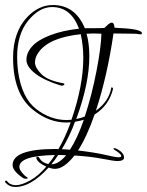

<svg xmlns="http://www.w3.org/2000/svg" viewBox="-49 -616 584 763"><path d="M265 -502Q233 -588 158 -588Q107 -588 63 -534Q19 -480 19 -389Q19 -362 23 -331Q38 -227 94.5 -183Q151 -139 216 -139Q225 -139 235 -140Q282 -276 282 -386Q282 -433 272 -480Q147 -467 105 -409Q90 -389 90 -368Q90 -347 115.5 -321.5Q141 -296 203 -285Q210 -283 205 -278.5Q200 -274 193 -276Q127 -296 91.5 -323.5Q56 -351 56 -378.5Q56 -406 78.5 -431.5Q101 -457 150.5 -476Q200 -495 265 -502ZM295 -482Q306 -443 306 -393Q306 -284 254 -143Q274 -147 288 -153Q316 -238 334.5 -334Q353 -430 354 -482Q338 -483 323 -483Q308 -483 295 -482ZM197 -23Q207 -23 229 -21Q259 -67 284 -140Q271 -136 249 -132Q230 -79 197 -23ZM183 0H182Q171 18 155 37Q183 37 214 1Q203 0 183 0ZM261 -18Q329 -10 369.5 -0.5Q410 9 421.5 9Q433 9 433 4Q433 -4 404 -22Q400 -25 403 -26.5Q406 -28 409 -27Q436 -16 443 3Q444 7 444 10Q444 24 417 24Q404 24 358 15Q312 6 247 2Q205 55 170 55Q158 55 144 50Q74 127 12 127Q-12 127 -28 109Q-29 107 -29 105Q-29 103 -26 102Q-23 101 -22 103Q-9 120 13.5 120Q36 120 70 101.5Q104 83 135 46Q103 32 96 15Q94 7 99 7Q104 7 105.5 9Q107 11 110 16Q120 31 143 36Q159 17 169 0Q28 3 28 47Q28 57 38 69.5Q48 82 57 87.5Q66 93 57 94Q48 95 42 91Q1 63 1 40Q1 -24 173 -24Q180 -24 183 -23Q210 -69 232 -130Q224 -129 216 -129Q145 -129 83 -179Q3 -242 3 -387Q3 -490 61 -550Q106 -596 161 -596Q250 -596 288 -504H326Q354 -504 366 -505L382 -520Q390 -526 395 -526Q405 -526 406 -506Q410 -506 418 -505Q515 -501 515 -484Q515 -478 504 -480Q493 -482 484 -482L402 -483Q377 -312 332 -176Q383 -212 393 -266Q394 -271 397.5 -268Q401 -265 400 -262Q384 -197 327 -161Q296 -72 261 -18Z"/></svg>

Font: Lovers Quarrel
Style: Regular
Weight: 400
Designer: Robert E. Leuschke
Foundry: Robert E. Leuschke
Version: Version 1.001